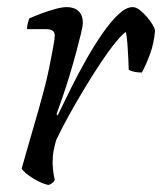

<svg xmlns="http://www.w3.org/2000/svg" viewBox="-20 -520 456 540"><path d="M118 0Q111 0 99 -5Q87 -10 74.5 -17.5Q62 -25 52.5 -33Q43 -41 41 -46Q45 -60 54 -92Q63 -124 76 -168Q89 -212 102 -261Q111 -293 118 -327.5Q125 -362 129.5 -387Q134 -412 134 -419Q134 -430 127.5 -434Q121 -438 109 -438H56Q56 -446 58 -454Q60 -462 62 -468Q80 -476 99 -483Q118 -490 136.5 -495Q155 -500 168 -500Q189 -500 201 -488.5Q213 -477 213 -456Q213 -447 207.5 -424.5Q202 -402 194 -372Q186 -342 176 -309Q166 -276 156 -247Q146 -218 139 -199L142 -195Q159 -230 179.5 -271.5Q200 -313 223 -353.5Q246 -394 269 -427Q292 -460 313.5 -480Q335 -500 353 -500Q363 -500 373.5 -491.5Q384 -483 393.5 -472Q403 -461 409.5 -450Q416 -439 416 -433Q413 -398 402 -368Q391 -338 379 -316Q368 -316 358 -318Q348 -320 342 -324Q342 -333 341 -353Q340 -373 338.5 -395Q337 -417 334 -430Q325 -425 306 -402Q287 -379 264 -344.5Q241 -310 217.5 -271Q194 -232 173 -194Q152 -156 138 -126Q134 -112 131 -97Q128 -82 128 -64Q128 -52 129.5 -39.5Q131 -27 134 -14Q133 -11 129.5 -7.5Q126 -4 118 0Z"/></svg>

Font: Texturina Medium 12pt ExtraLight
Style: Italic
Weight: 250
Italic angle: -11°
Version: Version 1.002